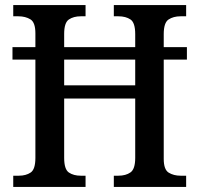

<svg xmlns="http://www.w3.org/2000/svg" viewBox="-20 -734 783 754"><path d="M32 0V-44H54Q82 -44 100.5 -56.5Q119 -69 119 -114V-500H29V-549H119V-603Q119 -646 99.5 -658Q80 -670 52 -670H32V-714H316V-670H297Q269 -670 250.5 -657.5Q232 -645 232 -601V-549H511V-600Q511 -645 492.5 -657.5Q474 -670 445 -670H427V-714H711V-670H689Q661 -670 642 -657.5Q623 -645 623 -600V-549H714V-500H623V-110Q623 -68 642.5 -56Q662 -44 689 -44H711V0H427V-44H445Q474 -44 492.5 -57Q511 -70 511 -114V-347H232V-114Q232 -69 250.5 -56.5Q269 -44 297 -44H316V0ZM232 -399H511V-500H232Z"/></svg>

Font: Noto Serif Tamil SemiCondensed Medium
Style: Italic
Weight: 500
Width: 4
Italic angle: -12°
Designer: Indian Type Foundry, Tom Grace, and the Monotype Design Team
Foundry: Monotype Imaging Inc.
Version: Version 2.003; ttfautohint (v1.8.4.7-5d5b)